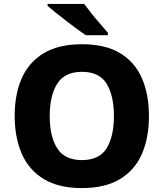

<svg xmlns="http://www.w3.org/2000/svg" viewBox="-20 -951 836 981"><path d="M741 -358Q741 -247 705 -164.5Q669 -82 593 -36Q517 10 398 10Q280 10 204 -36Q128 -82 91.5 -165Q55 -248 55 -359Q55 -470 91.5 -552Q128 -634 204 -679.5Q280 -725 399 -725Q518 -725 593.5 -679.5Q669 -634 705 -551.5Q741 -469 741 -358ZM234 -358Q234 -253 272.5 -193Q311 -133 398 -133Q487 -133 524.5 -193Q562 -253 562 -358Q562 -463 524.5 -523.5Q487 -584 399 -584Q311 -584 272.5 -523.5Q234 -463 234 -358ZM410 -931Q426 -909 448 -881.5Q470 -854 492.5 -828.5Q515 -803 531 -784V-771H419Q399 -784 372.5 -803.5Q346 -823 317.5 -845Q289 -867 264 -887Q239 -907 223 -921V-931Z"/></svg>

Font: Noto Sans Bengali ExtraBold
Style: Regular
Weight: 800
Designer: Jelle Bosma - Monotype Design Team
Foundry: Monotype Imaging Inc.
Version: Version 2.003; ttfautohint (v1.8.4.7-5d5b)